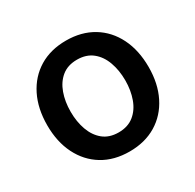

<svg xmlns="http://www.w3.org/2000/svg" viewBox="-128 -694 861 846"><g transform="rotate(-30 303.0 -271.0)"><path d="M303.2 11.2Q224.6 11.2 166.7 -23.9Q108.9 -59.1 77.1 -122.6Q45.4 -186 45.4 -270Q45.4 -355 77.1 -418.7Q108.9 -482.4 166.7 -517.6Q224.6 -552.7 303.2 -552.7Q381.3 -552.7 439.5 -517.6Q497.6 -482.4 529.3 -418.7Q561 -355 561 -270Q561 -186 529.3 -122.6Q497.6 -59.1 439.5 -23.9Q381.3 11.2 303.2 11.2ZM303.2 -85.9Q350.1 -85.9 381.1 -110.8Q412.1 -135.7 427.2 -177.7Q442.4 -219.7 442.4 -270.5Q442.4 -321.3 427.2 -363.5Q412.1 -405.8 381.1 -430.7Q350.1 -455.6 303.2 -455.6Q255.9 -455.6 225.3 -430.7Q194.8 -405.8 179.7 -363.8Q164.6 -321.8 164.6 -270.5Q164.6 -219.7 179.7 -177.7Q194.8 -135.7 225.3 -110.8Q255.9 -85.9 303.2 -85.9Z"/></g></svg>

Font: Inter Cardless
Style: Medium
Weight: 500
Designer: Rasmus Andersson
Foundry: rsms
Version: Version 4.001;git-9221beed3